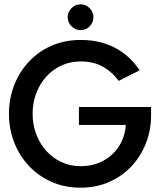

<svg xmlns="http://www.w3.org/2000/svg" viewBox="-20 -857 764 889"><path d="M345.5 -361.5H679.5V-324Q679.5 -254 655.5 -193.2Q631.5 -132.5 587.8 -86.2Q544 -40 484.5 -14Q425 12 353 12Q280 12 219.2 -14.8Q158.5 -41.5 114.2 -88.5Q70 -135.5 45.8 -197.5Q21.5 -259.5 21.5 -330.5Q21.5 -401 45.8 -463Q70 -525 114.2 -572Q158.5 -619 219.2 -645.5Q280 -672 353 -672Q406.5 -672 449.2 -660.2Q492 -648.5 525.5 -628.5Q559 -608.5 584 -583.2Q609 -558 626.5 -531.5L529.5 -482.5Q502.5 -521 459 -546.8Q415.5 -572.5 353 -572.5Q304.5 -572.5 263.8 -553.5Q223 -534.5 193.2 -501Q163.5 -467.5 147.2 -423.8Q131 -380 131 -330.5Q131 -281 147.2 -237Q163.5 -193 193.2 -159.5Q223 -126 263.8 -106.8Q304.5 -87.5 353 -87.5Q398.5 -87.5 435.8 -102.2Q473 -117 500.5 -143Q528 -169 544 -203.8Q560 -238.5 562.5 -278.5H345.5ZM353 -717.5Q328.5 -717.5 311 -735.2Q293.5 -753 293.5 -777Q293.5 -801.5 311 -819.2Q328.5 -837 353 -837Q377.5 -837 395 -819.2Q412.5 -801.5 412.5 -777Q412.5 -752.5 395 -735Q377.5 -717.5 353 -717.5Z"/></svg>

Font: League Spartan Thin Medium
Style: Regular
Weight: 500
Version: Version 2.002